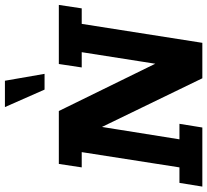

<svg xmlns="http://www.w3.org/2000/svg" viewBox="-51 -791 842 780"><g transform="rotate(-90 370.0 -401.0)"><path d="M2 0 17 -93H80L142 -490H80L94 -583H309L510 -173L497 -165L548 -490H486L500 -583H740L726 -490H663L586 0H442L234 -429L248 -431L194 -93H257L242 0ZM396 -641 325 -802H432L460 -641Z"/></g></svg>

Font: Rokkitt SemiBold
Style: Bold Italic
Weight: 700
Italic angle: -9°
Version: Version 3.103